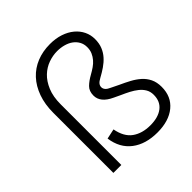

<svg xmlns="http://www.w3.org/2000/svg" viewBox="-195 -854 1008 1008"><g transform="rotate(-45 309.0 -350.0)"><path d="M402 14Q315 14 260 -28Q205 -70 194 -149L250 -161Q262 -96 302 -67.5Q342 -39 402 -39Q461 -39 494.5 -65Q528 -91 528 -140Q528 -164 517.5 -182Q507 -200 489.5 -214Q472 -228 450 -239.5Q428 -251 405 -261L369 -278Q301 -309 301 -361Q301 -394 320.5 -413Q340 -432 369 -448Q387 -458 403 -469Q419 -480 431 -494Q443 -508 450.5 -525Q458 -542 458 -564Q458 -587 448 -605Q438 -623 421 -635.5Q404 -648 380.5 -654.5Q357 -661 331 -661Q299 -661 266.5 -649.5Q234 -638 207.5 -613Q181 -588 164 -547.5Q147 -507 147 -450V0H88V-446Q88 -509 106 -559Q124 -609 156 -643.5Q188 -678 232.5 -696Q277 -714 331 -714Q373 -714 407.5 -702.5Q442 -691 466.5 -670.5Q491 -650 504 -623Q517 -596 517 -565Q517 -533 507 -508.5Q497 -484 480 -465Q463 -446 440.5 -430.5Q418 -415 392 -401Q375 -392 368 -383Q361 -374 361 -363Q361 -340 394 -326L437 -305Q466 -292 493 -277.5Q520 -263 541 -244.5Q562 -226 574.5 -200.5Q587 -175 587 -140Q587 -68 537 -27Q487 14 402 14Z"/></g></svg>

Font: Space Grotesk Light
Style: Regular
Weight: 300
Designer: Florian Karsten
Foundry: Florian Karsten
Version: Version 2.000